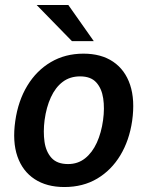

<svg xmlns="http://www.w3.org/2000/svg" viewBox="-20 -743 594 773"><path d="M239 10Q168 10 119.5 -21.8Q71 -53.5 50.2 -113Q29.5 -172.5 41.5 -256Q53 -337 90 -398Q127 -459 184.8 -493Q242.5 -527 316 -527Q387.5 -527 435.5 -494.5Q483.5 -462 503.8 -401.5Q524 -341 512 -256Q500.5 -177.5 464.5 -117.8Q428.5 -58 371.5 -24Q314.5 10 239 10ZM254 -82.5Q293.5 -82.5 322.5 -105.5Q351.5 -128.5 369.8 -168.5Q388 -208.5 395 -259.5Q401.5 -307 395.5 -347Q389.5 -387 367.5 -411.2Q345.5 -435.5 302.5 -435.5Q261.5 -435.5 232.2 -413.2Q203 -391 184.8 -351.2Q166.5 -311.5 159.5 -259.5Q153.5 -212.5 159.2 -172.2Q165 -132 187.5 -107.2Q210 -82.5 254 -82.5ZM269.5 -577.5 127.5 -723H255L357.5 -577.5Z"/></svg>

Font: Public Sans Thin SemiBold
Style: Italic
Weight: 600
Italic angle: -8°
Version: Version 2.001